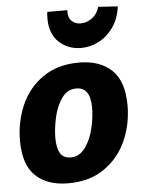

<svg xmlns="http://www.w3.org/2000/svg" viewBox="-56 -851 676 909"><g transform="rotate(-5 281.5 -396.0)"><path d="M543 -329Q543 -240 508.5 -162Q474 -84 404 -35Q334 14 232 14Q133 14 77 -39Q21 -92 21 -207Q21 -295 55 -374Q89 -453 159 -502Q229 -551 331 -551Q430 -551 486.5 -497.5Q543 -444 543 -329ZM189 -205Q189 -158 204 -132.5Q219 -107 254 -107Q296 -107 323.5 -145.5Q351 -184 363 -236.5Q375 -289 375 -333Q375 -430 308 -430Q265 -430 238.5 -392Q212 -354 200.5 -301.5Q189 -249 189 -205ZM201 -770Q201 -792 203 -803H298Q296 -769 313 -752Q330 -735 356 -735Q386 -735 411.5 -754.5Q437 -774 445 -806L538 -800Q530 -741 501 -700.5Q472 -660 431.5 -639.5Q391 -619 349 -619Q286 -619 243.5 -659Q201 -699 201 -770Z"/></g></svg>

Font: Bitter Pro ExtraBold
Style: Italic
Weight: 800
Italic angle: -9°
Designer: Sol Matas, and Bitter project Authors
Foundry: Sol Matas
Version: Version 1.010